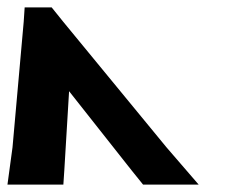

<svg xmlns="http://www.w3.org/2000/svg" viewBox="-173 -790 624 520"><path d="M1.2 -329 -1.4 -290H-152.8L-139.1 -391L-108.8 -731L-106.2 -770H-33.1L-1.7 -731L277.9 -391L365.1 -290H214.5L183.1 -329L14.1 -543Z"/></svg>

Font: Nordica Plus
Style: NordicaClassicRgCondOpObl
Weight: 500
Version: Version 1.01